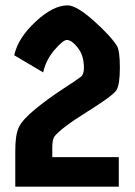

<svg xmlns="http://www.w3.org/2000/svg" viewBox="-20 -696 504 716"><path d="M232 -676Q265 -676 328.5 -619.5Q392 -563 416 -525Q427 -507 427 -443.5Q427 -380 414 -359.5Q401 -339 304 -278.5Q207 -218 183 -187Q175 -176 175 -146V-110H423V0H37V-136Q37 -195 51 -223Q65 -251 112 -289.5Q159 -328 215 -364.5Q271 -401 282 -410Q293 -419 293 -443Q293 -467 286.5 -487.5Q280 -508 262 -527.5Q244 -547 229.5 -547Q215 -547 183 -509.5Q151 -472 141 -426L33 -490Q47 -554 112.5 -615Q178 -676 232 -676Z"/></svg>

Font: Germania One
Style: Regular
Weight: 400
Designer: John Vargas Beltran
Foundry: John Vargas Beltran
Version: Version 1.001